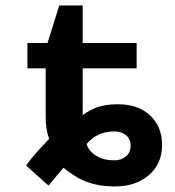

<svg xmlns="http://www.w3.org/2000/svg" viewBox="-20 -686 640 704"><path d="M283.2 -264.2Q313 -285.6 342.3 -294.7Q371.6 -303.7 412.1 -303.7Q487.3 -303.7 530.8 -262.5Q574.2 -221.2 574.2 -154.3Q574.2 -85.4 525.9 -43.9Q477.5 -2.4 401.9 -2.4Q362.8 -2.4 332.3 -9.3Q301.8 -16.1 276.6 -28.3Q251.5 -40.5 212.4 -70.8L157.7 -5.4L75.7 -79.1Q99.6 -113.8 160.2 -176.8Q147.5 -210.4 147.5 -257.3V-435.5H80.6V-528.3H154.3L197.3 -666H283.2V-528.3H481V-435.5H283.2ZM459 -151.4Q459 -176.3 441.9 -190.2Q424.8 -204.1 400.4 -204.1Q335.4 -204.1 297.4 -157.7Q306.2 -130.9 333 -114.5Q359.9 -98.1 398.9 -98.1Q424.8 -98.1 441.9 -112.5Q459 -127 459 -151.4Z"/></svg>

Font: Liberation Mono
Style: Bold
Weight: 700
Monospace: yes
Designer: Steve Matteson
Foundry: Ascender Corporation
Version: Version 2.1.5